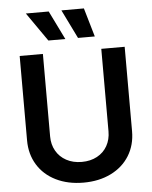

<svg xmlns="http://www.w3.org/2000/svg" viewBox="-62 -986 828 1046"><g transform="rotate(-5 352.5 -462.5)"><path d="M639.6 -707V-245.1Q639.6 -169.9 603.8 -111.8Q567.9 -53.7 502.7 -21.5Q437.5 10.7 352.5 10.7Q267.1 10.7 201.9 -21.5Q136.7 -53.7 101.1 -111.8Q65.4 -169.9 65.4 -245.1V-707H192.4V-255.9Q192.4 -211.4 212.2 -176.8Q231.9 -142.1 268.3 -122.3Q304.7 -102.5 352.5 -102.5Q400.4 -102.5 436.5 -122.1Q472.7 -141.6 492.2 -176.5Q511.7 -211.4 511.7 -255.9V-707ZM119.1 -934.6H244.1L321.3 -777.3H228.5ZM313.5 -934.6H436.5L482.4 -777.3H390.6Z"/></g></svg>

Font: Pretendard Std SemiBold
Style: Regular
Weight: 600
Designer: Base glyphs from Inter by Rasmus Andersson; Hangeul glyphs from Noto Sans CJK(Source Han Sans) by Jang Soo-young and Kan
Foundry: Kil Hyung-jin
Version: Version 1.309